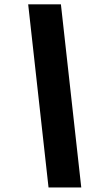

<svg xmlns="http://www.w3.org/2000/svg" viewBox="-20 -747 488 877"><path d="M108.7 -727.3H258.2L351.2 109.4H201.7Z"/></svg>

Font: Inter UI Extra Bold
Style: Italic
Weight: 800
Italic angle: 9.39999°
Designer: Rasmus Andersson
Foundry: rsms
Version: 3.2;8d6f07862